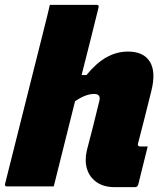

<svg xmlns="http://www.w3.org/2000/svg" viewBox="-48 -770 668 793"><path d="M481 -557Q545 -557 571 -515Q597 -473 577 -394Q564 -340 550 -286Q536 -232 522 -177Q520 -171 523 -168Q525 -165 531 -165H562Q552 -126 542.5 -86.5Q533 -47 523 -8Q520 3 509 3H426Q380 3 350.5 -18Q321 -39 311 -73.5Q301 -108 311 -150Q324 -199 336.5 -248.5Q349 -298 362 -352Q370 -382 341 -382Q324 -382 305 -375Q286 -368 262 -352Q240 -264 218 -176Q196 -88 174 0H-19Q-30 0 -27 -11Q54 -331 134 -652Q141 -679 147 -704Q153 -729 158 -750H351Q362 -750 359 -739Q342 -670 324.5 -600Q307 -530 289 -460H309Q350 -510 392 -533.5Q434 -557 481 -557Z"/></svg>

Font: Recursive Sn Lnr St Blk
Style: Italic
Weight: 900
Italic angle: -15°
Version: Version 1.079;hotconv 1.0.112;makeotfexe 2.5.65598; ttfautoh